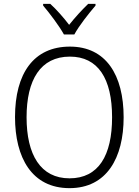

<svg xmlns="http://www.w3.org/2000/svg" viewBox="-20 -967 721 997"><path d="M312 -788H366C390 -833 441 -897 476 -938V-947H438C403 -913 370 -877 339 -838C310 -876 273 -918 241 -947H204V-938C238 -898 287 -833 312 -788ZM622 -358C622 -578 530 -725 343 -725C155 -725 58 -586 58 -359C58 -149 145 10 341 10C534 10 622 -147 622 -358ZM118 -358C118 -552 190 -673 343 -673C489 -673 562 -559 562 -358C562 -160 492 -41 341 -41C191 -41 118 -163 118 -358Z"/></svg>

Font: Noto Sans SemiCondensed Light
Style: Regular
Weight: 300
Width: 4
Designer: Monotype Design Team
Foundry: Monotype Imaging Inc.
Version: Version 2.013